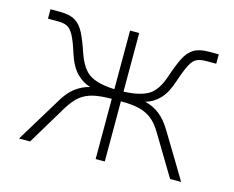

<svg xmlns="http://www.w3.org/2000/svg" viewBox="-75 -584 842 690"><g transform="rotate(15 346.5 -239.0)"><path d="M45 0Q45 0 54 -15Q63 -30 85 -66Q107 -102 146 -166Q166 -201 190.5 -219.5Q215 -238 244 -245Q216 -253 193 -276Q170 -299 155 -345Q141 -390 129.5 -410.5Q118 -431 105 -437Q92 -443 71 -443H34V-478H71Q106 -478 126.5 -465.5Q147 -453 160.5 -426Q174 -399 188 -357Q208 -299 240 -280.5Q272 -262 330 -260V-478H364V-260Q423 -262 455 -280.5Q487 -299 506 -357Q520 -399 533.5 -426Q547 -453 567.5 -465.5Q588 -478 623 -478H660V-443H623Q602 -443 588.5 -437Q575 -431 564 -410.5Q553 -390 538 -345Q523 -299 500.5 -276Q478 -253 449 -245Q479 -238 503 -219.5Q527 -201 548 -166Q587 -102 608.5 -66Q630 -30 639 -15Q648 0 648 0H607L518 -148Q500 -179 479.5 -195Q459 -211 432 -217.5Q405 -224 364 -224V0H330V-224Q289 -224 261.5 -217.5Q234 -211 214 -195Q194 -179 175 -148L86 0Z"/></g></svg>

Font: Zen Kaku Gothic New Light
Style: Regular
Weight: 300
Designer: Yoshimichi Ohira
Foundry: Positype
Version: Version 1.002